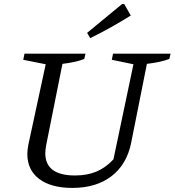

<svg xmlns="http://www.w3.org/2000/svg" viewBox="-20 -911 856 941"><path d="M335 10Q230 10 172 -34Q114 -78 114 -156Q114 -175 119 -202L204 -596L94 -618L100 -648H399L393 -622Q353 -606 286 -598L206 -198Q204 -185 203 -176Q202 -167 202 -160Q202 -51 348 -51Q407 -51 452.5 -70Q498 -89 536 -130L634 -596L528 -618L534 -648H816L810 -622Q767 -606 700 -598L623 -212Q602 -106 527 -48Q452 10 335 10ZM422 -724 407 -750 578 -891H589L621 -835Q573 -805 524 -777.5Q475 -750 422 -724Z"/></svg>

Font: Piazzolla
Style: Italic
Weight: 400
Italic angle: -11.3°
Designer: Juan Pablo del Peral
Foundry: Huerta Tipografica
Version: Version 1.330